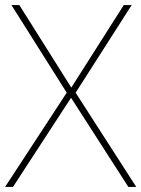

<svg xmlns="http://www.w3.org/2000/svg" viewBox="-23 -734 555 754"><path d="M512 0H481L256 -350L28 0H-3L239 -370L22 -714H53L257 -390L463 -714H494L274 -370Z"/></svg>

Font: Noto Sans Thaana Thin
Style: Regular
Weight: 100
Designer: David Williams
Foundry: Google Inc.
Version: Version 3.001; ttfautohint (v1.8.4.7-5d5b)